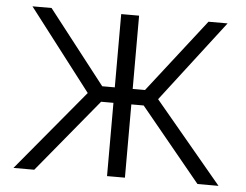

<svg xmlns="http://www.w3.org/2000/svg" viewBox="-49 -730 1014 791"><g transform="rotate(5 458.0 -335.0)"><path d="M421 -670V-367H369L133 -670H54L312 -334L34 0H120L370 -303H421V0H495V-303H546L795 0H882L603 -334L861 -670H782L546 -367H495V-670Z"/></g></svg>

Font: LT Wave Text Light
Style: Regular
Weight: 300
Designer: Daniel Lyons
Version: Version 2.5 (Glyphs App)